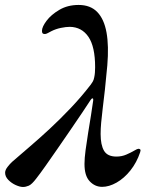

<svg xmlns="http://www.w3.org/2000/svg" viewBox="-51 -735 611 769"><path d="M41 13.9Q29.1 13.9 12.1 6.3Q-4.8 -1.3 -17.7 -14.5Q-30.5 -27.6 -30.5 -43.2Q-30.5 -53.9 -20.9 -66.3Q-11.3 -78.7 -2.8 -86.5Q28.7 -113.8 67.3 -146.9Q105.9 -179.9 147.8 -218.7Q189.7 -257.6 231.9 -302Q274.2 -346.4 312.7 -396.3Q316.8 -402.1 320.6 -408.3Q324.3 -414.4 326.3 -424.8Q328.5 -434.4 329.2 -444.6Q330 -454.8 330 -465.9Q330 -547.9 303.3 -587.3Q276.5 -626.7 228.6 -627.5Q213.5 -627.5 193 -623.3Q172.5 -619.1 154.7 -610.1Q146.7 -605.9 140 -602.3Q133.3 -598.7 128.8 -598.7Q122.2 -598.7 119.6 -601.6Q117.1 -604.5 117.1 -611.5Q117.1 -627.2 135.3 -651.6Q153.6 -676.1 186.8 -695.6Q220 -715.2 263.8 -715.2Q311.1 -715.2 338.5 -686.9Q365.9 -658.6 375.6 -605Q385.3 -551.5 378.8 -473.2Q373.8 -418.1 369.2 -375.9Q364.5 -333.7 360.4 -301.1Q356.4 -268.6 354.2 -243.7Q352 -218.8 352 -198.3Q352 -154.6 365.6 -131.3Q379.3 -107.9 415.2 -107.9Q436.8 -107.9 455.1 -115.9Q473.5 -123.9 486.3 -131.5Q499.1 -139.1 503.1 -139.1Q508.7 -139.1 510.9 -136.2Q513.1 -133.2 510.3 -125.1Q496.5 -83.9 471.4 -52.4Q446.3 -21 416.1 -3.8Q385.9 13.4 357.8 13.4Q328.9 13.2 308.1 -9.1Q287.2 -31.3 287.4 -78.6Q287.4 -101.1 291.8 -134Q296.3 -166.9 302.1 -203.4Q307.8 -239.9 313.5 -273.7Q319.1 -307.5 322.3 -332.7Q323.3 -340 320.1 -340.9Q316.8 -341.8 312.4 -335.4Q299.7 -315.5 278 -283.4Q256.3 -251.3 230.7 -213.8Q205.1 -176.3 179.2 -139Q153.4 -101.6 131.4 -70.5Q109.4 -39.4 95 -21Q76.7 3.3 64.5 8.6Q52.3 13.9 41 13.9Z"/></svg>

Font: EB Garamond
Style: Italic
Weight: 400
Italic angle: -17.2°
Designer: Georg Duffner and Octavio Pardo
Foundry: Georg Duffner
Version: Version 1.001